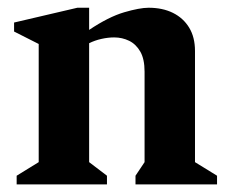

<svg xmlns="http://www.w3.org/2000/svg" viewBox="-20 -486 607 506"><path d="M23.9 0V-22.9L82 -58.7V-370.1L17.1 -402.9V-426.6L183.9 -465.6H214.9V-407.2Q266.1 -441.5 307.1 -453.6Q348.1 -465.6 371.7 -465.6Q408.4 -465.6 435.7 -452.1Q463.1 -438.5 478.5 -413.2Q493.9 -387.9 493.9 -351.6V-58.7L552 -22.9V0H337.1V-22.9L361 -58.7V-297.1Q361 -330.3 349.8 -349.9Q338.5 -369.6 320.3 -378.5Q302 -387.4 280.9 -387.4Q264.9 -387.4 247.4 -383.5Q229.9 -379.6 214.9 -372.1V-58.7L261.9 -22.9V0Z"/></svg>

Font: Ancizar Serif Light
Style: Regular
Weight: 300
Designer: Cesar Puertas, Viviana Monsalve, Julian Moncada, Julian Prieto, Jose Castro, Felipe Aragon, Mariel Hernandez, Sara Alarc
Version: Version 8.100